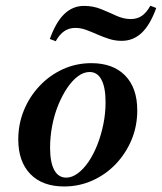

<svg xmlns="http://www.w3.org/2000/svg" viewBox="-20 -653 577 684"><path d="M208.6 11.3Q131.1 11.3 88.1 -33Q45.1 -77.3 45.1 -156.2Q45.1 -211.4 65.3 -260.5Q85.6 -309.7 121.6 -347.5Q157.5 -385.3 204.6 -406.7Q251.8 -428 305.5 -428Q382.6 -428 425.8 -383.9Q469 -339.8 469 -259.7Q469 -204 448.8 -155.3Q428.5 -106.6 392.8 -69Q357 -31.3 309.5 -10Q262 11.3 208.6 11.3ZM216.1 -20.2Q236.4 -20.2 257 -35.4Q277.6 -50.6 295.4 -76.7Q313.2 -102.8 326.9 -137.6Q340.5 -172.4 348.3 -211Q356.1 -249.5 356.1 -289.1Q356.1 -341.2 341.6 -368.8Q327.1 -396.5 299.2 -396.5Q278 -396.5 257.7 -381.3Q237.3 -366.1 219.5 -339.8Q201.7 -313.5 187.6 -279.1Q173.6 -244.7 166 -205.5Q158.4 -166.3 158.4 -126.8Q158.4 -75.1 173.1 -47.6Q187.8 -20.2 216.1 -20.2ZM178.5 -506.1 157.5 -514.2Q179.5 -575 209.5 -603.5Q239.5 -632 279.5 -632Q311.9 -632 339.9 -620.6Q367.9 -609.2 393.8 -597.2Q419.8 -585.1 446.2 -585.1Q468.8 -585.1 485.4 -596.6Q502 -608.1 515.7 -632.6L536.6 -624.5Q515 -564.5 484.8 -536Q454.6 -507.5 413.5 -507.5Q390 -507.5 368.3 -514.5Q346.5 -521.5 326.2 -530.5Q305.9 -539.5 286.6 -546.6Q267.4 -553.6 248.7 -553.6Q226.5 -553.6 209.5 -542.3Q192.5 -531 178.5 -506.1Z"/></svg>

Font: Playfair 5pt SemiExpanded Light 12pt
Style: Italic
Weight: 300
Italic angle: -15.6°
Version: Version 2.000;gftools[0.9.28]